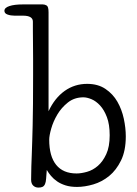

<svg xmlns="http://www.w3.org/2000/svg" viewBox="-84 -838 621 870"><path d="M136 -334Q164 -394 209 -426Q254 -458 311 -458Q360 -458 394 -435Q428 -412 448 -377Q468 -342 477 -300Q486 -258 486 -220Q486 -155 464.5 -111Q443 -67 410.5 -40.5Q378 -14 339 -2.5Q300 9 265 9Q235 9 213 2Q191 -5 175 -16Q159 -27 147.5 -40.5Q136 -54 128 -68Q126 -44 125 -28.5Q124 -13 120 -4Q116 5 109 8.5Q102 12 90 12Q76 12 66.5 3Q57 -6 57 -24Q57 -57 58 -84Q59 -111 60 -138.5Q61 -166 62 -197.5Q63 -229 64 -270.5Q65 -312 65.5 -367.5Q66 -423 66 -498Q66 -535 66 -572Q66 -609 65.5 -642Q65 -675 65 -700.5Q65 -726 65 -740Q65 -767 20 -767H-18Q-35 -767 -49.5 -772Q-64 -777 -64 -789Q-64 -803 -41.5 -810.5Q-19 -818 20 -818H110Q119 -818 127.5 -813Q136 -808 136 -782ZM139 -205Q139 -130 170.5 -91Q202 -52 263 -52Q284 -52 310.5 -59.5Q337 -67 359.5 -86.5Q382 -106 397.5 -139.5Q413 -173 413 -225Q413 -274 400.5 -307Q388 -340 369.5 -360Q351 -380 330.5 -388.5Q310 -397 294 -397Q253 -397 223.5 -373.5Q194 -350 175.5 -318.5Q157 -287 148 -255Q139 -223 139 -205Z"/></svg>

Font: Life Savers
Style: Bold
Weight: 700
Designer: Pablo Impallari, Rodrigo Fuenzalida, Brenda Gallo
Foundry: Pablo Impallari, Rodrigo Fuenzalida, Brenda Gallo
Version: Version 3.001; ttfautohint (v0.95) -l 8 -r 50 -G 200 -x 14 -